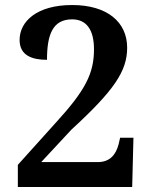

<svg xmlns="http://www.w3.org/2000/svg" viewBox="-20 -744 603 764"><path d="M51 0H506L511 -196H458L452 -170C441 -128 417 -99 369 -99H144L264 -228C434 -384 486 -461 486 -554C486 -656 407 -724 267 -724C127 -724 58 -659 58 -585C58 -523 108 -506 167 -506C167 -607 190 -667 267 -667C323 -667 354 -627 354 -548C354 -452 320 -385 204 -258L51 -88Z"/></svg>

Font: Noto Serif Georgian SemiBold
Style: Regular
Weight: 600
Designer: Monotype Design Team, Akaki Razmadze
Foundry: Google LLC
Version: Version 2.003